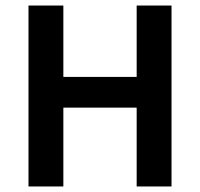

<svg xmlns="http://www.w3.org/2000/svg" viewBox="-20 -674 723 694"><path d="M209 0V-285H474V0H600V-654H474V-396H209V-654H83V0Z"/></svg>

Font: Falling Sky
Style: Med
Weight: 500
Designer: Paul D. Hunt
Foundry: Adobe Systems Incorporated
Version: Version 1.02